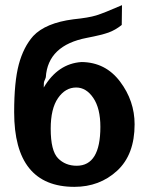

<svg xmlns="http://www.w3.org/2000/svg" viewBox="-20 -716 584 746"><path d="M35 -280Q35 -398 53 -465.5Q71 -533 109 -576Q157 -627 265 -641Q324 -647 353.5 -656Q383 -665 454 -696L453 -619Q428 -599 401.5 -589.5Q375 -580 318 -569Q166 -540 158 -416Q156 -409 153.5 -404Q151 -399 150.5 -394Q150 -389 150 -376Q205 -469 297 -475Q390 -474 446.5 -399Q503 -324 503 -233Q503 -115 435 -52.5Q367 10 269 10Q35 10 35 -280ZM177 -216Q177 -130 205.5 -101Q234 -72 278 -72Q370 -72 370 -223Q370 -295 342.5 -335.5Q315 -376 276 -376Q234 -376 205.5 -335Q177 -294 177 -216Z"/></svg>

Font: Coval
Style: ExtraBold
Weight: 800
Foundry: Context Ltd
Version: Version 001.000